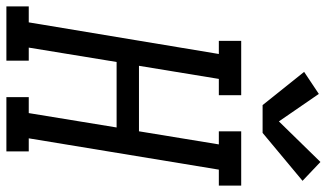

<svg xmlns="http://www.w3.org/2000/svg" viewBox="-257 -792 1023 601"><g transform="rotate(90 254.5 -491.5)"><path d="M-26 0V-70H24L123 -665H82V-735H252V-665H201L160 -415H365L406 -665H365V-735H535V-665H485L387 -70H428V0H258V-70H308L353 -345H148L103 -70H144V0ZM283 -802 179 -932 248 -978 334 -853 461 -983 520 -927 370 -802Z"/></g></svg>

Font: Iosevka Slab
Style: Italic
Weight: 400
Italic angle: -9°
Monospace: yes
Designer: Belleve Invis
Foundry: Belleve Invis
Version: Version 11.1.0; ttfautohint (v1.8.3)